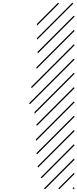

<svg xmlns="http://www.w3.org/2000/svg" viewBox="-20 -978 574 1424"><path d="M526.9 410.6 533.7 417.5 525.4 425.8 518.6 418.9ZM526.9 304.7 533.7 311.5 419.4 425.8 412.6 418.9ZM526.9 198.7 533.7 205.6 334 405.3 313.5 425.8 306.6 418.9 324.2 401.4ZM526.9 92.3 533.7 99.1 289.6 343.8 280.8 338.9ZM257.8 255.9 526.9 -13.2 533.7 -6.3 262.7 264.6ZM249 158.7 526.9 -119.1 533.7 -112.3 254.9 166.5ZM247.1 54.2 526.9 -225.6 533.7 -218.8 248 66.9ZM250 -54.7 526.9 -331.5 533.7 -324.7 252.9 -43.9ZM235.4 -146.5 526.9 -438 533.7 -431.2 237.3 -134.8ZM195.3 -211.9 526.9 -543.5 533.7 -536.6 202.1 -205.1ZM210 -332.5 526.9 -649.4 533.7 -642.6 215.8 -324.7ZM250 -479 526.9 -755.9 533.7 -749 252 -467.3ZM257.8 -592.8 526.9 -861.8 533.7 -855 260.7 -582ZM252.9 -694.3 516.6 -958 523.4 -951.2 256.8 -684.6ZM253.9 -800.8 411.1 -958 418 -951.2 253.9 -787.1Z"/></svg>

Font: AzarMehrMSRS2
Style: Regular
Weight: 1
Designer: Amin Abedi
Version: Version 1.00